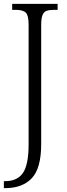

<svg xmlns="http://www.w3.org/2000/svg" viewBox="-20 -733 349 993"><path d="M0 204H6Q70 204 99 161Q128 118 128 13V-605Q128 -653 113.5 -667.5Q99 -682 62 -682H43V-713H278V-682H259Q234 -682 220 -676.5Q206 -671 199.5 -654Q193 -637 193 -603V12Q193 136 145.5 187.5Q98 239 10 240H0Z"/></svg>

Font: Noto Serif NarrowLight
Style: Regular
Weight: 300
Width: 4
Designer: Monotype Design Team
Foundry: Monotype Imaging Inc.
Version: Version 1.001